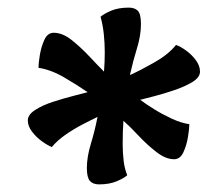

<svg xmlns="http://www.w3.org/2000/svg" viewBox="-20 -931 545 504"><path d="M240 -447Q224 -447 216 -456Q208 -465 208 -490Q208 -519 218.5 -553.5Q229 -588 236 -624Q219 -616 196 -604Q173 -592 151.5 -577Q130 -562 116 -545Q104 -550 89.5 -560.5Q75 -571 64 -585.5Q53 -600 53 -615Q53 -630 72.5 -642.5Q92 -655 120 -664Q148 -673 173.5 -679.5Q199 -686 210 -689Q184 -707 149 -727.5Q114 -748 81 -753Q81 -764 84.5 -786Q88 -808 96.5 -826.5Q105 -845 121 -845Q144 -845 168 -826Q192 -807 214.5 -783Q237 -759 253 -743Q254 -755 254.5 -768Q255 -781 255 -794Q255 -818 252.5 -841.5Q250 -865 244 -887Q253 -895 272 -903Q291 -911 318 -911Q334 -911 342 -902.5Q350 -894 350 -868Q350 -838 339.5 -804Q329 -770 321 -734Q348 -746 385 -767Q422 -788 442 -813Q454 -809 469 -798Q484 -787 494.5 -772.5Q505 -758 505 -743Q505 -728 485.5 -716Q466 -704 438 -694.5Q410 -685 385 -678.5Q360 -672 348 -669Q364 -657 386 -643.5Q408 -630 432 -619Q456 -608 477 -605Q477 -594 473.5 -572Q470 -550 461.5 -531.5Q453 -513 437 -513Q415 -513 390.5 -532Q366 -551 343.5 -575Q321 -599 304 -614Q303 -601 302.5 -585.5Q302 -570 302 -553Q302 -531 304.5 -509.5Q307 -488 314 -471Q305 -463 286 -455Q267 -447 240 -447Z"/></svg>

Font: Paprika
Style: Regular
Weight: 400
Designer: Eduardo Rodriguez Tunni
Foundry: Eduardo Rodriguez Tunni
Version: Version 1.010; ttfautohint (v1.8.3)